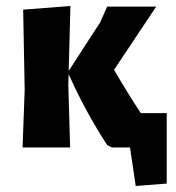

<svg xmlns="http://www.w3.org/2000/svg" viewBox="-20 -490 586 638"><path d="M55 0 62 -191 57 -458 214 -470 207 -207 213 0ZM352 0 336 -8Q261 -124 208 -244V-254L313 -416L336 -468H499L359 -258Q408 -174 448 -114H534V120L431 128L412 0Z"/></svg>

Font: Alegreya Sans ExtraBold
Style: Regular
Weight: 800
Designer: Juan Pablo del Peral
Foundry: Huerta Tipografica
Version: Version 2.007